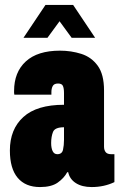

<svg xmlns="http://www.w3.org/2000/svg" viewBox="-20 -745 483 777"><path d="M75 -592 164 -725H276L365 -592H270L221 -659L172 -592ZM142 12Q83 12 51.5 -25.5Q20 -63 20 -136Q20 -222 74.5 -271.5Q129 -321 239 -321V-368Q239 -388 234.5 -397.5Q230 -407 215 -407Q199 -407 193.5 -397Q188 -387 188 -372V-362H38Q37 -366 37 -369.5Q37 -373 37 -377Q37 -453 84.5 -496.5Q132 -540 223 -540Q268 -540 309 -527Q350 -514 375.5 -479Q401 -444 401 -379V-151Q401 -138 407.5 -129.5Q414 -121 430 -121H443V-8Q401 12 351 12Q312 12 287 -4Q262 -20 256 -48H252Q239 -24 213.5 -6Q188 12 142 12ZM212 -121Q231 -121 235 -139Q239 -157 239 -179V-230Q202 -230 194.5 -211Q187 -192 187 -166Q187 -146 193 -133.5Q199 -121 212 -121Z"/></svg>

Font: Archivo ExtraCondensed Black
Style: Regular
Weight: 900
Width: 2
Designer: Hector Gatti
Foundry: Omnibus-Type
Version: Version 2.001; ttfautohint (v1.8.3)